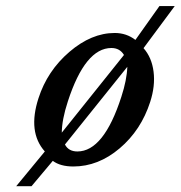

<svg xmlns="http://www.w3.org/2000/svg" viewBox="-20 -539 610 648"><path d="M199.2 -51.3Q211.4 -27.8 241.2 -27.8Q330.1 -27.8 389.6 -212.4Q408.2 -269.5 409.7 -313.5ZM209 -196.8Q189 -135.7 188.5 -91.3L398.4 -353.5Q384.3 -377 356 -377Q267.6 -377 209 -196.8ZM34.7 89.4 131.3 -27.8Q72.8 -93.3 109.9 -207.5Q139.6 -299.8 214.1 -363.8Q288.6 -427.7 367.2 -427.7Q406.7 -427.7 437 -404.3L518.1 -518.6H569.8L464.4 -376.5Q492.2 -345.2 498.3 -297.1Q504.4 -249 486.8 -194.8Q456.1 -99.6 383.8 -38.3Q311.5 22.9 227.5 22.9Q183.6 22.9 158.2 3.9L86.4 89.4Z"/></svg>

Font: RIT Rachana
Style: Bold Italic
Weight: 700
Designer: Hussain KH
Version: 1.4.7